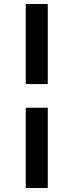

<svg xmlns="http://www.w3.org/2000/svg" viewBox="-20 -717 374 975"><path d="M110.8 -290H222.7V-696.8H110.8ZM110.8 -169.9V237.8H222.7V-169.9Z"/></svg>

Font: Doppio One
Style: Regular
Weight: 400
Designer: Szymon Celej
Foundry: Sorkin Type Co
Version: Version 1.002